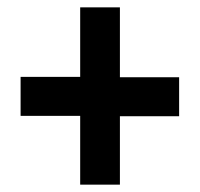

<svg xmlns="http://www.w3.org/2000/svg" viewBox="-20 -615 543 522"><path d="M306 -405H467V-299H306V-113H198V-300H36V-406H198V-595H306Z"/></svg>

Font: Noto Sans Condensed
Style: Regular
Weight: 400
Width: 3
Version: Version 2.013